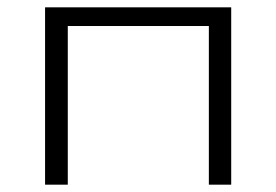

<svg xmlns="http://www.w3.org/2000/svg" viewBox="-20 -504 753 524"><path d="M611 -484H103V0H165V-433H550V0H611Z"/></svg>

Font: Exo 2 Light Expanded
Style: Regular
Weight: 300
Width: 7
Designer: Natanael Gama
Version: Version 1.001;PS 001.001;hotconv 1.0.70;makeotf.lib2.5.58329